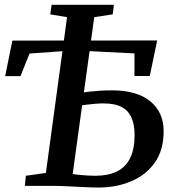

<svg xmlns="http://www.w3.org/2000/svg" viewBox="-20 -790 731 816"><path d="M400 7Q374 7 338.2 5.2Q302.5 3.5 267.8 1.8Q233 0 210 0H85.5L90 -43L175 -55L265 -717L193.5 -729L199.5 -769.5H464L459 -729L380.5 -717L289 -51Q298 -48.5 316 -46.8Q334 -45 353.2 -44Q372.5 -43 385 -43Q439.5 -43 476.8 -61.2Q514 -79.5 533 -118Q552 -156.5 552 -216Q552 -258.5 539.5 -288.5Q527 -318.5 498.2 -334.5Q469.5 -350.5 419.5 -350.5Q404.5 -350.5 384 -348.8Q363.5 -347 346.2 -345Q329 -343 322.5 -341.5L327.5 -395.5Q342.5 -398.5 362.2 -400.8Q382 -403 406 -404.5Q430 -406 456 -406Q562.5 -406 619 -359.2Q675.5 -312.5 675.5 -232.5Q675.5 -151 637.2 -98Q599 -45 536.2 -19Q473.5 7 400 7ZM2 -466.5 32.5 -617.5 648 -618 616.5 -467H551.5V-563L295 -576L105.5 -562.5L67 -466.5Z"/></svg>

Font: Merriweather 24pt Medium
Style: Italic
Weight: 500
Italic angle: -7.8°
Version: Version 2.101